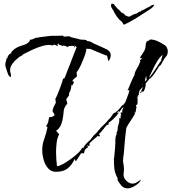

<svg xmlns="http://www.w3.org/2000/svg" viewBox="-20 -947 942 1055"><path d="M683 88Q660 88 647.5 73.5Q635 59 625 41Q627 39 627 36Q627 34 626 32Q625 30 624 28Q611 2 608.5 -19.5Q606 -41 606 -70V-73Q605 -74 605 -76Q605 -78 607 -78Q608 -91 609.5 -104Q611 -117 612 -130Q613 -143 613.5 -156Q614 -169 614 -182Q614 -186 616 -197.5Q618 -209 623 -209Q622 -210 622 -211Q622 -212 621 -213Q619 -215 619 -216Q619 -217 620 -217Q622 -219 623 -223Q624 -227 626 -227L625 -232L626 -233Q626 -250 632 -266Q637 -281 635 -298H638Q639 -298 639 -296L643 -298V-314L644 -316L645 -312H647L642 -328L654 -330V-332L652 -334Q650 -336 650 -337L651 -338Q652 -340 653 -343Q654 -346 655 -349L659 -359Q655 -356 651.5 -353Q648 -350 646 -346Q642 -339 634 -331V-335H628V-332H624L623 -326L627 -329H632V-327Q631 -325 628 -322L624 -316L622 -318V-313Q612 -302 601 -291.5Q590 -281 577 -273V-264L574 -261H565L563 -258H564L566 -255L560 -252V-253L551 -241L552 -240H551Q544 -235 540 -228Q536 -221 528 -215Q526 -213 525 -211.5Q524 -210 523 -209H525L530 -200H527V-197H522Q521 -197 521 -200H515L514 -197Q503 -188 492.5 -179Q482 -170 472 -160V-145H471Q471 -144 470 -144Q467 -144 462 -149L460 -147L463 -139L462 -136Q451 -131 447 -123.5Q443 -116 442 -105H426L398 -62H395L391 -74Q374 -39 351 -21Q328 -3 287 -3Q261 -3 244 -22.5Q227 -42 219.5 -70Q212 -98 212 -123Q212 -155 224 -186Q229 -201 233.5 -216.5Q238 -232 241 -248L233 -254Q242 -265 245 -277.5Q248 -290 250 -303H252Q254 -303 256 -303.5Q258 -304 261 -305L262 -303L279 -312V-317Q279 -322 274 -327Q269 -332 269 -336Q269 -346 275.5 -360.5Q282 -375 287 -383L284 -404Q286 -406 293 -421.5Q300 -437 307.5 -457Q315 -477 320.5 -493.5Q326 -510 326 -514L335 -518Q343 -538 349.5 -556Q356 -574 363 -590Q368 -604 374 -618.5Q380 -633 385 -647Q390 -661 394.5 -671Q399 -681 401 -688Q397 -691 394.5 -693.5Q392 -696 390 -698L389 -696L392 -691Q390 -686 386 -687L388 -692L386 -693Q379 -696 372 -695Q368 -694 364.5 -694Q361 -694 357 -694L354 -688Q350 -690 339.5 -694Q329 -698 326 -696L329 -693L301 -703L304 -706L299 -707L297 -705L300 -704L293 -703Q293 -703 294 -701Q295 -700 297 -700L298 -695L297 -693Q294 -694 288 -698L278 -702Q273 -701 271 -697Q248 -704 217 -695.5Q186 -687 155.5 -672.5Q125 -658 104 -647L105 -645L89 -635L93 -640L66 -617L57 -610L58 -609L66 -617V-616Q58 -609 50 -599Q42 -589 38 -578Q33 -561 38 -546Q42 -533 40 -525L39 -524H37Q29 -528 25.5 -536Q22 -544 19 -554Q13 -571 10.5 -580.5Q8 -590 9.5 -599Q11 -608 16 -625Q21 -627 22 -632Q24 -632 24 -634V-637L20 -633H19Q22 -636 26 -642Q30 -648 33 -651V-650Q35 -649 40 -655Q45 -661 46 -663L44 -661Q42 -659 41 -660L61 -679H62Q77 -690 93.5 -694.5Q110 -699 124 -705.5Q138 -712 146 -728Q147 -729 147 -729Q146 -729 146 -730L147 -731L151 -729Q160 -731 167 -735Q174 -739 183 -741L182 -739Q187 -741 206 -743.5Q225 -746 245 -748.5Q265 -751 273 -751V-750L327 -751L328 -748Q335 -744 348 -747Q360 -749 369 -744V-743L406 -734V-735Q417 -729 430 -729Q437 -729 443 -728.5Q449 -728 455 -727V-725L458 -722Q464 -720 470 -720Q478 -718 481 -716Q483 -715 485 -714Q487 -713 488 -712Q490 -711 491.5 -710Q493 -709 495 -708Q503 -704 512 -700.5Q521 -697 529 -693L562 -678Q576 -672 584 -660Q592 -648 586 -629Q585 -628 582 -620Q579 -611 577 -613Q573 -615 571.5 -628Q570 -641 565 -643H563Q562 -642 561 -642Q559 -644 556 -645Q538 -653 522 -659Q506 -665 488 -673Q480 -678 471 -678.5Q462 -679 453 -679Q453 -677 454 -676V-672Q452 -658 442.5 -633Q433 -608 422 -584.5Q411 -561 401 -550L403 -525H400Q399 -524 388.5 -515Q378 -506 378 -504Q378 -501 381.5 -499Q385 -497 387 -497L382 -486Q378 -477 376 -477Q375 -478 374 -479Q373 -480 372 -482V-479Q372 -454 359 -434L360 -424L344 -402L350 -378Q338 -364 334 -353.5Q330 -343 329.5 -332Q329 -321 326 -303Q323 -281 316.5 -264Q310 -247 293 -231Q291 -232 289.5 -230.5Q288 -229 289 -228L305 -209Q294 -189 291 -161Q288 -133 288 -110Q288 -91 289.5 -72Q291 -53 293 -34Q304 -34 325.5 -45.5Q347 -57 371 -74.5Q395 -92 412 -109Q429 -126 431 -136L437 -132Q438 -138 446.5 -148.5Q455 -159 465 -168.5Q475 -178 480 -182V-184Q484 -188 486 -191Q487 -193 491 -197L490 -200H493L501 -209V-208L511 -218L520 -228H519L520 -231H522Q524 -233 527 -236.5Q530 -240 534 -245Q542 -255 545 -256Q550 -261 561.5 -272.5Q573 -284 575 -289H576L584 -297Q589 -302 597 -315Q604 -327 613 -328Q620 -334 627.5 -340.5Q635 -347 640 -354L646 -362Q647 -364 652 -369L654 -368L660 -374Q661 -376 665 -380L663 -381H665L667 -382Q668 -385 674.5 -401Q681 -417 686.5 -433Q692 -449 690 -452L681 -450V-454H683Q683 -454 688 -466Q693 -478 699.5 -494Q706 -510 712 -522Q718 -534 719 -534Q719 -548 731.5 -568.5Q744 -589 749 -605L751 -607L749 -615L760 -627V-629Q756 -628 753 -627.5Q750 -627 748 -627V-629H749Q751 -634 754 -638.5Q757 -643 760 -647Q763 -652 766 -656.5Q769 -661 771 -665Q779 -677 779.5 -689.5Q780 -702 783 -712Q786 -722 800 -725L802 -728H804L803 -730Q824 -730 841 -723Q858 -716 875 -705Q878 -703 881 -701.5Q884 -700 887 -698Q889 -696 891.5 -693.5Q894 -691 896 -688Q898 -683 900 -677Q902 -671 902 -666Q902 -646 892 -636Q882 -624 874 -609Q872 -605 866.5 -595Q861 -585 856 -585Q852 -579 841.5 -562Q831 -545 819.5 -530.5Q808 -516 801 -514Q799 -510 796 -507Q793 -504 791 -501L781 -489Q781 -478 777.5 -464.5Q774 -451 767 -442L758 -446Q758 -444 757 -439.5Q756 -435 753 -435Q752 -435 752 -436L750 -439L752 -440L764 -464H765L763 -468L747 -450Q745 -443 743.5 -436.5Q742 -430 743 -424L737 -426V-424L741 -419Q737 -417 736 -416Q732 -414 731 -413L735 -411V-413H737Q735 -407 736 -401V-387Q736 -382 735 -376Q734 -370 727 -370Q728 -368 728 -364Q728 -362 730 -358L725 -331L726 -329Q721 -329 720 -330V-328L722 -323Q719 -316 707.5 -298.5Q696 -281 685.5 -264.5Q675 -248 674 -243L671 -219L668 -194Q667 -180 665.5 -165.5Q664 -151 663 -137Q662 -109 657 -80V-74Q656 -71 656 -67Q656 -54 659 -42Q660 -36 660.5 -30Q661 -24 661 -17Q661 -13 661 -9Q661 -5 660 -1Q659 3 659 7Q659 11 659 15Q659 32 675 47Q691 62 708 62Q719 62 727 57.5Q735 53 744 47Q747 44 750 43Q753 41 755 37V39H754Q752 50 739 61.5Q726 73 710 80.5Q694 88 683 88ZM873 -646Q856 -631 842 -607.5Q828 -584 817.5 -560.5Q807 -537 799 -522Q801 -523 805 -526Q821 -547 834 -567Q841 -577 847.5 -587.5Q854 -598 861 -608L864 -612Q864 -613 866 -615V-618Q866 -622 867.5 -625Q869 -628 870 -632ZM16 -626 17 -630H18V-629Q18 -626 16 -626ZM776 -498Q779 -502 786 -509Q784 -514 784 -530V-531L782 -526Q779 -519 778 -512.5Q777 -506 776 -498ZM759 -481 764 -486H762Q761 -484 759.5 -482Q758 -480 759 -481ZM664 -812 658 -813 655 -820H654L650 -827Q634 -839 623 -854.5Q612 -870 603 -889Q599 -895 595.5 -900.5Q592 -906 590 -913Q590 -922 591.5 -924Q593 -926 593 -926Q594 -926 594 -926.5Q594 -927 596 -927Q598 -926 600.5 -926Q603 -926 605 -924Q608 -923 610 -918Q612 -913 616 -912Q616 -912 616.5 -912Q617 -912 616 -911Q619 -908 625 -900.5Q631 -893 635 -893Q635 -893 634.5 -892Q634 -891 635 -891V-890Q640 -890 641.5 -885.5Q643 -881 647 -879Q650 -876 653.5 -875Q657 -874 661 -872Q663 -871 664 -868Q665 -865 668 -863L674 -860Q676 -860 676 -859L690 -855Q695 -858 701 -861Q707 -864 709 -865Q716 -869 721 -870Q726 -871 731 -873Q738 -877 742.5 -880.5Q747 -884 754 -884Q756 -884 756 -889Q760 -888 773 -895.5Q786 -903 790 -905Q790 -906 791 -906Q796 -906 803.5 -911.5Q811 -917 815 -919Q818 -920 820.5 -920Q823 -920 824 -921Q825 -922 827 -922V-921Q827 -920 825.5 -916.5Q824 -913 818 -907Q811 -900 802 -894.5Q793 -889 784 -883Q758 -866 732.5 -850Q707 -834 680 -820Q676 -819 672.5 -816.5Q669 -814 664 -812Z"/></svg>

Font: Water Brush
Style: Regular
Weight: 400
Designer: Robert E. Leuschke
Foundry: Robert E. Leuschke
Version: Version 1.010; ttfautohint (v1.8.4.7-5d5b)